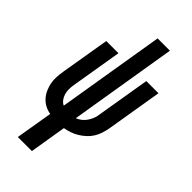

<svg xmlns="http://www.w3.org/2000/svg" viewBox="-291 -801 1082 1082"><g transform="rotate(45 250.0 -260.0)"><path d="M102 215 139 -6Q115 -10 94.5 -21Q74 -32 59 -49Q44 -66 34.5 -87Q25 -108 20.5 -131Q16 -154 17.5 -178.5Q19 -203 23 -228L72 -520H169L118 -214Q115 -196 115 -178Q115 -160 120 -143.5Q125 -127 135 -113.5Q145 -100 160 -93L266 -735H364L258 -91Q274 -97 288 -108Q302 -119 312 -133.5Q322 -148 328.5 -164Q335 -180 337 -196L391 -520H488L432 -183Q428 -161 421 -139.5Q414 -118 402 -98.5Q390 -79 372.5 -63Q355 -47 335.5 -35Q316 -23 294.5 -15.5Q273 -8 250 -4L214 215Z"/></g></svg>

Font: Iosevka Term Curly Oblique
Style: Bold
Weight: 700
Italic angle: -9°
Designer: Belleve Invis
Foundry: Belleve Invis
Version: Version 32.3.0